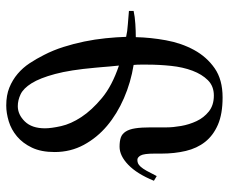

<svg xmlns="http://www.w3.org/2000/svg" viewBox="-79 -644 733 615"><g transform="rotate(-90 287.5 -336.5)"><path d="M560 -275Q542 -271 518.5 -269.5Q495 -268 476 -268Q475 -221 466 -171.5Q457 -122 435 -81.5Q413 -41 376.5 -15.5Q340 10 283 10Q230 10 195.5 -5Q161 -20 140.5 -46Q120 -72 111.5 -108Q103 -144 103 -186V-208Q103 -242 97 -252.5Q91 -263 83 -263Q77 -263 72 -261Q67 -259 61 -252.5Q55 -246 48 -233.5Q41 -221 31 -201L16 -210Q38 -264 67 -292Q96 -320 125 -320Q143 -320 154.5 -316Q166 -312 173.5 -300.5Q181 -289 184 -269.5Q187 -250 187 -220V-169Q187 -149 191.5 -123Q196 -97 207 -73.5Q218 -50 238 -34Q258 -18 289 -18Q319 -18 338 -37Q357 -56 368.5 -86.5Q380 -117 384 -155Q388 -193 388 -231Q388 -242 388 -253Q388 -264 387 -275Q331 -284 280.5 -306Q230 -328 192 -360Q154 -392 131 -434.5Q108 -477 108 -528Q108 -571 122 -600.5Q136 -630 158 -648.5Q180 -667 206.5 -675Q233 -683 257 -683Q290 -683 314.5 -673Q339 -663 358.5 -646.5Q378 -630 392.5 -608Q407 -586 419 -562Q434 -533 444.5 -500Q455 -467 462 -433Q469 -399 472.5 -364.5Q476 -330 477 -299Q494 -295 517 -293.5Q540 -292 560 -290ZM385 -322Q383 -339 382 -352.5Q381 -366 380 -377Q379 -389 378 -399Q371 -478 358 -526.5Q345 -575 328.5 -601.5Q312 -628 293 -637Q274 -646 255 -646Q228 -646 206 -623.5Q184 -601 184 -559Q184 -539 191 -507.5Q198 -476 220 -442.5Q242 -409 281 -376.5Q320 -344 385 -322Z"/></g></svg>

Font: STIXGeneralUnicodeRegular
Style: Regular
Weight: 400
Designer: MicroPress Inc., with final additions and corrections provided by Coen Hoffman, Elsevier (retired)
Version: Version 1.1.0